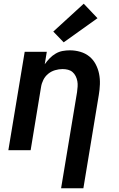

<svg xmlns="http://www.w3.org/2000/svg" viewBox="-20 -809 640 1034"><path d="M309 205 395 -313Q397 -328 398 -343Q399 -358 396.5 -372Q394 -386 387.5 -399Q381 -412 370.5 -421Q360 -430 346 -433.5Q332 -437 317 -437Q297 -437 276.5 -431Q256 -425 239.5 -411.5Q223 -398 213.5 -379Q204 -360 201 -340L145 0H25L113 -530H232L221 -463Q233 -480 247.5 -495Q262 -510 280 -520.5Q298 -531 317.5 -534.5Q337 -538 356 -538Q385 -538 412.5 -530Q440 -522 461 -505Q482 -488 495 -463.5Q508 -439 513.5 -412Q519 -385 518 -355.5Q517 -326 512 -297L429 205ZM323 -581 267 -639 431 -789 505 -711Z"/></svg>

Font: Iosevka Curly Extended
Style: Bold Italic
Weight: 700
Width: 7
Italic angle: -9°
Monospace: yes
Designer: Belleve Invis
Foundry: Belleve Invis
Version: Version 11.1.0; ttfautohint (v1.8.3)